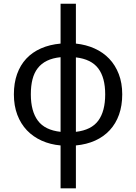

<svg xmlns="http://www.w3.org/2000/svg" viewBox="-20 -780 737 1040"><path d="M391.1 -543.9Q446.3 -538.1 492.4 -517.3Q538.6 -496.6 571.8 -461.7Q605 -426.8 623.5 -378.4Q642.1 -330.1 642.1 -269Q642.1 -208 624.8 -159.2Q607.4 -110.4 574.7 -75Q542 -39.6 495.6 -18.6Q449.2 2.4 391.1 7.8V240.2H308.1V7.8Q252.4 2.9 205.8 -18.1Q159.2 -39.1 125.7 -74.2Q92.3 -109.4 73.7 -158.4Q55.2 -207.5 55.2 -269Q55.2 -330.1 72.5 -378.7Q89.8 -427.2 122.3 -462.2Q154.8 -497.1 201.9 -517.8Q249 -538.6 308.1 -543.9V-759.8H391.1ZM147 -269Q147 -177.7 185.1 -126.5Q223.1 -75.2 308.1 -65.9V-470.2Q265.1 -465.8 234.6 -450.9Q204.1 -436 184.6 -410.9Q165 -385.7 156 -350.3Q147 -314.9 147 -269ZM549.8 -269Q549.8 -359.9 512 -409.7Q474.1 -459.5 391.1 -469.2V-65.9Q475.1 -75.7 512.5 -126.7Q549.8 -177.7 549.8 -269Z"/></svg>

Font: Droid Sans
Style: Regular
Weight: 400
Foundry: Ascender Corporation
Version: Version 1.00 build 114